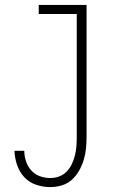

<svg xmlns="http://www.w3.org/2000/svg" viewBox="-20 -540 540 783"><path d="M185 223Q156 223 127.5 213.5Q99 204 79 182.5Q59 161 49.5 132.5Q40 104 39 75H79Q79 96 86 117.5Q93 139 107.5 155Q122 171 142.5 178.5Q163 186 185 186Q204 186 221.5 179.5Q239 173 252 159.5Q265 146 273 129Q281 112 285.5 94Q290 76 291.5 57.5Q293 39 293 20V-483H138V-520H333V20Q333 44 330.5 67.5Q328 91 321 113.5Q314 136 302 157Q290 178 272.5 193.5Q255 209 232 216Q209 223 185 223Z"/></svg>

Font: Iosevka Extralight
Style: Regular
Weight: 200
Monospace: yes
Designer: Belleve Invis
Foundry: Belleve Invis
Version: Version 32.0.1; ttfautohint (v1.8.4)